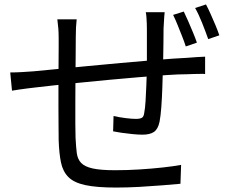

<svg xmlns="http://www.w3.org/2000/svg" viewBox="-20 -811 1040 864"><path d="M721 -756Q720 -748 719 -735Q718 -722 717.5 -708.5Q717 -695 716 -683Q716 -653 715.5 -620Q715 -587 714.5 -556.5Q714 -526 713 -500Q712 -462 710.5 -416.5Q709 -371 706 -330Q703 -289 698 -263Q691 -230 673 -217.5Q655 -205 621 -205Q603 -205 577 -207.5Q551 -210 527 -213.5Q503 -217 489 -220L491 -289Q517 -283 545.5 -279.5Q574 -276 591 -276Q610 -276 618.5 -281Q627 -286 629 -303Q633 -323 635 -355.5Q637 -388 638.5 -426Q640 -464 641 -499Q641 -528 641 -559Q641 -590 641 -622Q641 -654 641 -681Q641 -692 640.5 -706Q640 -720 639 -733.5Q638 -747 636 -756ZM325 -724Q323 -707 322 -687Q321 -667 321 -644Q321 -611 320.5 -562Q320 -513 319.5 -457.5Q319 -402 319 -349Q319 -296 319 -254Q319 -212 320 -191Q322 -150 325.5 -122.5Q329 -95 345 -78Q361 -61 397 -53Q433 -45 498 -45Q552 -45 608 -48.5Q664 -52 713.5 -57.5Q763 -63 795 -69L792 16Q759 19 710 23Q661 27 607 30Q553 33 502 33Q415 33 364 22Q313 11 288 -14Q263 -39 254.5 -79.5Q246 -120 244 -180Q244 -201 243.5 -239.5Q243 -278 243 -326Q243 -374 243 -424.5Q243 -475 243.5 -519.5Q244 -564 244 -596.5Q244 -629 244 -640Q244 -663 242.5 -682.5Q241 -702 238 -724ZM26 -485Q50 -485 76.5 -486.5Q103 -488 130 -490Q163 -493 224 -499Q285 -505 362.5 -512.5Q440 -520 523 -527.5Q606 -535 684.5 -541.5Q763 -548 825 -551Q844 -553 864.5 -554Q885 -555 903 -556V-478Q895 -479 881.5 -478.5Q868 -478 852.5 -478Q837 -478 824 -477Q784 -477 727 -473Q670 -469 603.5 -463.5Q537 -458 468 -451.5Q399 -445 335 -438.5Q271 -432 219.5 -426.5Q168 -421 136 -417Q121 -415 102.5 -413Q84 -411 66 -408Q48 -405 34 -403ZM807 -759Q816 -741 827 -715.5Q838 -690 848.5 -665Q859 -640 866 -619L816 -602Q809 -624 799 -649Q789 -674 779 -699Q769 -724 759 -744ZM907 -791Q917 -772 928 -747.5Q939 -723 949.5 -698Q960 -673 967 -652L917 -635Q905 -669 889.5 -708Q874 -747 858 -775Z"/></svg>

Font: Noto Sans JP Thin
Style: Regular
Weight: 400
Version: Version 2.004-H2;hotconv 1.0.118;makeotfexe 2.5.65603